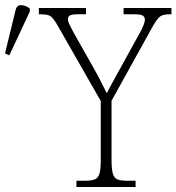

<svg xmlns="http://www.w3.org/2000/svg" viewBox="-30 -746 704 766"><path d="M275 0V-25H311Q335 -25 348.5 -30.5Q362 -36 367 -54Q372 -72 372 -108V-343L200 -644Q183 -674 171.5 -681.5Q160 -689 133 -689H125V-714H313V-689H281Q254 -689 247.5 -683.5Q241 -678 241 -670Q241 -660 247.5 -647.5Q254 -635 262 -619L332 -495Q350 -464 366 -433.5Q382 -403 396 -374Q404 -390 417 -414Q430 -438 448 -470L529 -617Q548 -652 548 -667Q548 -678 540 -683.5Q532 -689 505 -689H463V-714H654V-689H647Q621 -689 609 -680.5Q597 -672 579 -640L415 -344V-109Q415 -72 420 -54Q425 -36 438 -30.5Q451 -25 475 -25H511V0ZM7 -525 -10 -533 32 -705Q37 -727 55.5 -725.5Q74 -724 89 -712V-700Z"/></svg>

Font: Noto Serif SemiCondensed ExtraLight
Style: Regular
Weight: 200
Width: 4
Designer: Monotype Design Team
Foundry: Monotype Imaging Inc.
Version: Version 2.014